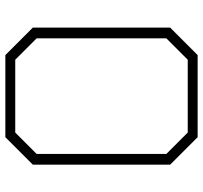

<svg xmlns="http://www.w3.org/2000/svg" viewBox="-40 -700 740 699"><g transform="rotate(-90 329.5 -350.0)"><path d="M80 -100V-600L180 -700H479L579 -600V-100L479 0H180ZM462 -36 540 -114V-586L462 -664H197L119 -586V-114L197 -36Z"/></g></svg>

Font: Chakra Petch ExtraLight
Style: Regular
Weight: 275
Designer: Katatrad Aksorn Co.,Ltd.
Foundry: Cadson Demak Co.,Ltd.
Version: Version 1.000; ttfautohint (v1.6)